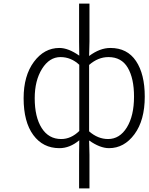

<svg xmlns="http://www.w3.org/2000/svg" viewBox="-20 -815 830 1073"><path d="M422 238V50L423 -31Q370 13 312 13Q220 13 166 -60.5Q112 -134 112 -266Q112 -392 169.5 -469.5Q227 -547 312 -547Q362 -547 423 -504L422 -583V-795H480V-583L478 -502Q538 -547 597 -547Q691 -547 740 -474Q789 -401 789 -275Q789 -143 731.5 -65Q674 13 589 13Q539 13 478 -30L480 50V238ZM322 -38Q377 -38 423 -83V-453Q377 -496 318 -496Q256 -496 215 -430.5Q174 -365 174 -266Q174 -161 213 -99.5Q252 -38 322 -38ZM584 -38Q649 -38 689 -103Q729 -168 729 -275Q729 -377 694 -436.5Q659 -496 586 -496Q528 -496 478 -452V-81Q527 -38 584 -38Z"/></svg>

Font: NotoSansHansLight
Style: Regular
Weight: 300
Designer: Ryoko NISHIZUKA  (kana & ideographs); Paul D. Hunt (Latin, Greek & Cyrillic); Wenlong ZHANG  (bopomofo); Sandoll Communi
Foundry: Adobe Systems Incorporated
Version: Version 1.00;December 8, 2021;FontCreator 13.0.0.2675 64-bit